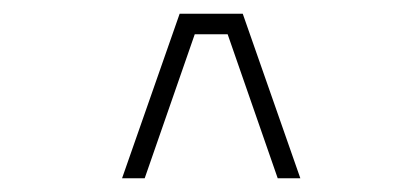

<svg xmlns="http://www.w3.org/2000/svg" viewBox="-20 -820 610 280"><path d="M385 -560 312 -770H264L191 -560H158L242 -800H334L418 -560Z"/></svg>

Font: League Mono Narrow Thin
Style: Regular
Weight: 100
Width: 3
Designer: Tyler Finck
Foundry: The League of Moveable Type / Tyler Finck
Version: Version 2.210